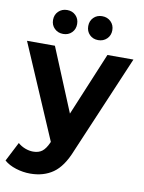

<svg xmlns="http://www.w3.org/2000/svg" viewBox="-111 -819 818 1091"><g transform="rotate(10 298.0 -274.0)"><path d="M606 -538 363 33Q326 126 271.5 164Q217 202 140 202Q98 202 57 189Q16 176 -10 153L47 42Q65 58 88.5 67Q112 76 135 76Q167 76 187 60.5Q207 45 223 9L225 4L-8 -538H153L304 -173L456 -538ZM117 -681Q117 -711 137 -730.5Q157 -750 187 -750Q217 -750 236.5 -730.5Q256 -711 256 -681Q256 -651 236.5 -631.5Q217 -612 187 -612Q157 -612 137 -631.5Q117 -651 117 -681ZM320 -681Q320 -711 339.5 -730.5Q359 -750 389 -750Q419 -750 439 -730.5Q459 -711 459 -681Q459 -651 439 -631.5Q419 -612 389 -612Q359 -612 339.5 -631.5Q320 -651 320 -681Z"/></g></svg>

Font: APTA Sans Regular
Style: Bold Italic
Weight: 700
Version: Version 7.200